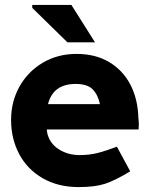

<svg xmlns="http://www.w3.org/2000/svg" viewBox="-20 -747 619 780"><path d="M544 -242 543 -221H170L172 -206Q182 -164 219 -140.5Q256 -117 303 -117Q343 -117 376.5 -125.5Q410 -134 455 -151L509 -51Q448 -14 407 -0.5Q366 13 300 13Q215 13 152.5 -23.5Q90 -60 57.5 -122Q25 -184 25 -260Q25 -334 59 -395Q93 -456 153.5 -492Q214 -528 291 -528Q368 -528 424 -494.5Q480 -461 510 -402.5Q540 -344 542 -270Q544 -252 544 -242ZM386 -324Q378 -362 356.5 -384Q335 -406 287 -406Q196 -406 175 -324ZM254 -575 111 -715V-727H270L366 -575Z"/></svg>

Font: Arvo
Style: Bold
Weight: 700
Designer: Anton Koovit (Cyrillic Expansion: Cyreal)
Foundry: Anton Koovit, Yassin Baggar
Version: Version 3.000